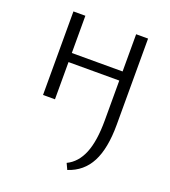

<svg xmlns="http://www.w3.org/2000/svg" viewBox="-130 -508 788 892"><g transform="rotate(20 264.5 -62.0)"><path d="M449 -413V13Q449 130 414 197.5Q379 265 305 289L291 259Q341 235 365.5 175Q390 115 390 13V-184H139V0H80V-413H139V-229H390V-413Z"/></g></svg>

Font: Isabella Sans
Style: Regular
Weight: 400
Designer: Original fonts by Christian Thalmann (Catharsis Fonts), Modifications by Cristiano Sobral
Version: Version 0.002;July 12, 2020;FontCreator 13.0.0.2655 64-bit; 